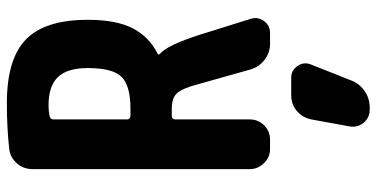

<svg xmlns="http://www.w3.org/2000/svg" viewBox="-280 -500 1061 540"><g transform="rotate(-90 250.0 -229.5)"><path d="M302.7 59.6Q322.3 59.6 334.5 76.7Q346.7 93.8 339.8 113.3L294.9 226.6Q286.1 251 265.1 265.6Q244.1 280.3 217.8 280.3H211.9Q189.5 280.3 175.3 263.2Q161.1 246.1 165 223.6L184.6 116.2Q189.5 91.8 208 75.7Q226.6 59.6 252 59.6ZM214.8 -392.6Q279.3 -392.6 304.2 -417.5Q329.1 -442.4 329.1 -512.7Q329.1 -570.3 303.7 -596.7Q278.3 -623 224.6 -623Q208 -623 194.3 -620.1Q185.5 -618.2 184.6 -610.4V-402.3Q184.6 -393.6 194.3 -392.6ZM423.8 -194.3 467.8 -53.7Q473.6 -34.2 461.4 -17.1Q449.2 0 427.7 0H397.5Q372.1 0 352.1 -15.6Q332 -31.2 325.2 -54.7L283.2 -204.1Q271.5 -248 257.8 -262.2Q244.1 -276.4 214.8 -276.4H194.3Q185.5 -276.4 184.6 -266.6V-56.6Q184.6 -33.2 168 -16.6Q151.4 0 127.9 0H101.6Q78.1 0 61.5 -17.1Q44.9 -34.2 44.9 -56.6V-668Q44.9 -693.4 61 -711.9Q77.1 -730.5 100.6 -733.4Q159.2 -740.2 230.5 -740.2Q354.5 -740.2 409.7 -686.5Q464.8 -632.8 464.8 -512.7Q464.8 -432.6 440.9 -386.2Q417 -339.8 368.2 -315.4Q367.2 -315.4 367.2 -313.5Q367.2 -312.5 368.2 -310.5Q393.6 -290 423.8 -194.3Z"/></g></svg>

Font: Rounded Mgen+ 1m bold
Style: Bold
Weight: 700
Designer: [Source Han Sans]
Ryoko NISHIZUKA  (kana & ideographs); Paul D. Hunt (Latin, Greek & Cyrillic); Wenlong ZHANG  (bopomofo
Version: Version 1.059.20150602